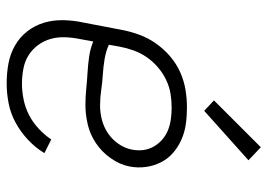

<svg xmlns="http://www.w3.org/2000/svg" viewBox="-136 -674 821 590"><g transform="rotate(90 275.0 -378.5)"><path d="M236 12Q204 12 174.5 6.5Q145 1 119.5 -13.5Q94 -28 76 -51Q58 -74 49.5 -102Q41 -130 41.5 -161.5Q42 -193 49 -225L72 -345Q77 -371 87 -397.5Q97 -424 114 -448Q131 -472 153.5 -491Q176 -510 202 -521.5Q228 -533 255.5 -537.5Q283 -542 309 -542Q336 -542 361 -538.5Q386 -535 408.5 -525Q431 -515 449 -499.5Q467 -484 478 -462.5Q489 -441 492.5 -416Q496 -391 491 -365Q485 -335 465.5 -307.5Q446 -280 419 -262Q392 -244 361.5 -237Q331 -230 302 -230Q277 -230 252.5 -232.5Q228 -235 202.5 -236.5Q177 -238 153 -241.5Q129 -245 107 -254L100 -216Q95 -192 94 -168.5Q93 -145 99 -123.5Q105 -102 118 -84.5Q131 -67 149 -55.5Q167 -44 190 -39.5Q213 -35 237 -35Q260 -35 285 -40Q310 -45 332.5 -56.5Q355 -68 374.5 -86Q394 -104 408 -125L450 -104Q434 -77 409.5 -54Q385 -31 356.5 -15.5Q328 0 297 6Q266 12 236 12ZM304 -275Q325 -275 347 -280.5Q369 -286 388.5 -299Q408 -312 421.5 -331.5Q435 -351 439 -372Q443 -391 440.5 -408.5Q438 -426 429.5 -440.5Q421 -455 408.5 -466Q396 -477 380 -483.5Q364 -490 346 -492.5Q328 -495 310 -495Q289 -495 267.5 -491.5Q246 -488 225 -478Q204 -468 186 -452.5Q168 -437 155 -418Q142 -399 134.5 -378Q127 -357 123 -336L117 -302Q137 -293 160.5 -289Q184 -285 208.5 -283.5Q233 -282 256.5 -278.5Q280 -275 304 -275ZM320 -595 288 -625 432 -769 472 -731Z"/></g></svg>

Font: Lode Dark Term
Style: Italic
Weight: 400
Italic angle: -11°
Monospace: yes
Designer: Belleve Invis
Foundry: Belleve Invis
Version: Version 29.2.0